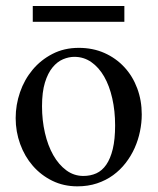

<svg xmlns="http://www.w3.org/2000/svg" viewBox="-20 -624 540 658"><path d="M465.8 -231.9Q465.8 -203.1 459.7 -173.6Q453.6 -144 441.4 -116.7Q429.2 -89.4 410.6 -65.4Q392.1 -41.5 367.7 -23.7Q343.3 -5.9 312.5 4.4Q281.7 14.6 245.1 14.6Q198.2 14.6 159.4 -4.4Q120.6 -23.4 92.5 -55.7Q64.5 -87.9 49.1 -130.4Q33.7 -172.9 33.7 -219.2Q33.7 -264.6 48.6 -307.9Q63.5 -351.1 91.6 -384.8Q119.6 -418.5 159.7 -439.2Q199.7 -460 250 -460Q298.3 -460 337.9 -442.4Q377.4 -424.8 406 -394Q434.6 -363.3 450.2 -321.5Q465.8 -279.8 465.8 -231.9ZM374.5 -194.3Q374.5 -244.1 364.7 -287.1Q355 -330.1 336.9 -361.6Q318.8 -393.1 293 -411.1Q267.1 -429.2 234.9 -429.2Q215.8 -429.2 196 -420.9Q176.3 -412.6 160.2 -393.1Q144 -373.5 134 -341.1Q124 -308.6 124 -259.8Q124 -211.9 134 -168.5Q144 -125 162.6 -92.3Q181.2 -59.6 207.3 -40.3Q233.4 -21 265.6 -21Q290 -21 310.1 -30Q330.1 -39.1 344.2 -59.6Q358.4 -80.1 366.5 -113.3Q374.5 -146.5 374.5 -194.3ZM92.3 -549.3V-603.5H406.2V-549.3Z"/></svg>

Font: Doulos SIL Eur
Style: Regular
Weight: 400
Designer: Walt Agee, Victor Gaultney, Peter Martin, Debbi Hosken, Becca Hirsbrunner
Foundry: SIL International
Version: Version 5.000